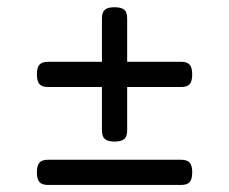

<svg xmlns="http://www.w3.org/2000/svg" viewBox="-20 -570 640 536"><path d="M83 -362.3Q83 -381.3 90.1 -389.4Q97.2 -397.5 113.8 -397.5H264.6V-519Q264.6 -535.6 272.7 -542.7Q280.8 -549.8 299.8 -549.8Q318.8 -549.8 326.9 -542.7Q335 -535.6 335 -519V-397.5H485.8Q502.4 -397.5 509.5 -389.4Q516.6 -381.3 516.6 -362.3Q516.6 -343.3 509.5 -335.2Q502.4 -327.1 485.8 -327.1H335V-205.6Q335 -189 326.9 -181.9Q318.8 -174.8 299.8 -174.8Q280.8 -174.8 272.7 -181.9Q264.6 -189 264.6 -205.6V-327.1H113.8Q97.2 -327.1 90.1 -335.2Q83 -343.3 83 -362.3ZM516.6 -88.9Q516.6 -69.8 509.5 -61.8Q502.4 -53.7 485.8 -53.7H113.8Q97.2 -53.7 90.1 -61.8Q83 -69.8 83 -88.9Q83 -107.9 90.1 -116Q97.2 -124 113.8 -124H485.8Q502.4 -124 509.5 -116Q516.6 -107.9 516.6 -88.9Z"/></svg>

Font: Courier Prime Code
Style: Regular
Weight: 400
Designer: Alan Dague-Greene
Foundry: Quote-Unquote Apps
Version: Version 3.0318